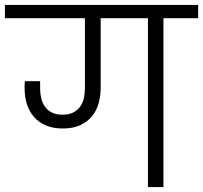

<svg xmlns="http://www.w3.org/2000/svg" viewBox="-49 -760 825 780"><path d="M552 -686H360V-404Q360 -370 351.5 -340Q343 -310 324.5 -287.5Q306 -265 277 -251.5Q248 -238 206 -238Q167 -238 137.5 -250.5Q108 -263 89 -285Q70 -307 60.5 -336.5Q51 -366 51 -400Q51 -408 51 -415Q51 -422 52 -430H114V-399Q114 -380 118.5 -361Q123 -342 133.5 -327Q144 -312 161.5 -303Q179 -294 205 -294Q232 -294 249.5 -303.5Q267 -313 277.5 -328Q288 -343 292 -362.5Q296 -382 296 -402V-686H-29V-740H756V-686H615V0H552Z"/></svg>

Font: SVN-Poppins Light
Style: Regular
Weight: 300
Designer: Ninad Kale (Devanagari), Jonny Pinhorn (Latin)
Foundry: Indian Type Foundry
Version: Version 3.002 2017; ttfautohint (v1.8.3)